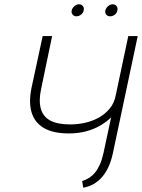

<svg xmlns="http://www.w3.org/2000/svg" viewBox="-20 -868 662 895"><path d="M348 -848Q337 -848 327 -839.5Q317 -831 314 -819Q312 -808 318.5 -800Q325 -792 336 -792Q348 -792 358 -800Q368 -808 370 -819Q373 -831 366.5 -839.5Q360 -848 348 -848ZM505 -848Q494 -848 484 -839.5Q474 -831 471 -819Q469 -807 475.5 -799.5Q482 -792 493 -792Q505 -792 515 -799.5Q525 -807 527 -819Q530 -831 523.5 -839.5Q517 -848 505 -848ZM506 -153 622 -700H578L520 -426Q513 -388 491.5 -362Q470 -336 440 -319.5Q410 -303 376 -295.5Q342 -288 307 -288Q247 -288 213.5 -306.5Q180 -325 170 -362.5Q160 -400 172 -455L223 -700H179L127 -459Q113 -391 127.5 -343.5Q142 -296 185 -271Q228 -246 301 -246Q345 -246 382 -256Q419 -266 448.5 -283.5Q478 -301 498 -321L462 -153Q455 -122 445 -100Q435 -78 422.5 -63Q410 -48 394.5 -38.5Q379 -29 363 -24L368 7Q420 -2 455.5 -42.5Q491 -83 506 -153Z"/></svg>

Font: Advent Pro Light
Style: Italic
Weight: 300
Italic angle: -12°
Version: Version 3.000